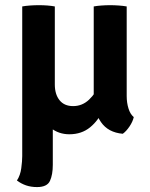

<svg xmlns="http://www.w3.org/2000/svg" viewBox="-20 -522 593 760"><path d="M114.5 -234V-167.5Q114.5 -121.5 132 -81Q149.5 -40.5 181 -15.5Q212.5 9.5 254.5 9.5Q303 9.5 336.8 -18.2Q370.5 -46 387.5 -87L378.5 -196Q359.5 -153 332.5 -127.5Q305.5 -102 269.5 -102Q234.5 -102 215.8 -125.2Q197 -148.5 197 -187.5V-234ZM481.5 -496.5Q467.5 -499 450.2 -500.2Q433 -501.5 416 -501.5Q399 -501.5 381.8 -500.2Q364.5 -499 351 -496.5V-135.5Q351 -80.5 379.5 -39Q408 2.5 466 7.5Q479.5 -2 492.5 -21.2Q505.5 -40.5 509.5 -58.5Q495.5 -70 488.5 -92.8Q481.5 -115.5 481.5 -142ZM197 -496.5Q169.5 -501.5 133 -501.5Q116 -501.5 98.8 -500.2Q81.5 -499 68 -496.5V96Q68 115.5 64.2 143.8Q60.5 172 47 192.5Q63.5 205 83.2 211.8Q103 218.5 126.5 218.5Q166.5 218.5 177.8 194Q189 169.5 189 130.5V-81H197Z"/></svg>

Font: Signika SemiBold
Style: Regular
Weight: 600
Designer: Anna Giedry
Foundry: Anna Giedry
Version: Version 2.001